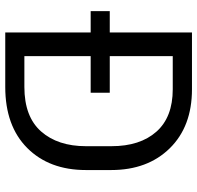

<svg xmlns="http://www.w3.org/2000/svg" viewBox="-30 -721 751 731"><g transform="rotate(90 345.5 -355.5)"><path d="M103.5 0V-325.2H22.5V-397.9H103.5V-710.9H319.8Q461.4 -710.9 544.4 -626.5Q627.4 -542 627.4 -403.3V-307.1Q627.4 -167.5 543.5 -83.7Q459.5 0 311 0ZM333 -325.2H193.8V-72.8H311Q424.3 -72.8 480.5 -136.5Q536.6 -200.2 536.6 -307.1V-404.3Q536.6 -513.2 481.4 -575.4Q426.3 -637.7 319.8 -637.7H193.8V-397.9H333Z"/></g></svg>

Font: Roboto Web
Style: Regular
Weight: 400
Designer: Google
Version: Version 1.200310; 2013